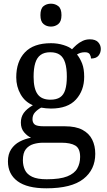

<svg xmlns="http://www.w3.org/2000/svg" viewBox="-20 -780 578 1040"><path d="M231 240Q127 240 75 201.5Q23 163 23 94Q23 55 40.5 28.5Q58 2 86.5 -13Q115 -28 148 -34Q128 -43 110.5 -63.5Q93 -84 93 -116Q93 -146 108.5 -168Q124 -190 158 -210Q115 -228 91.5 -269.5Q68 -311 68 -361Q68 -447 115 -496.5Q162 -546 256 -546Q292 -546 324 -536Q356 -526 370 -513Q380 -524 394 -536.5Q408 -549 426.5 -558Q445 -567 467 -567Q497 -567 511.5 -551.5Q526 -536 526 -515Q526 -494 513.5 -478.5Q501 -463 473 -463Q473 -474 466.5 -485.5Q460 -497 440 -497Q427 -497 417 -494Q407 -491 397 -485Q414 -464 425 -435.5Q436 -407 436 -364Q436 -290 391.5 -241Q347 -192 256 -192Q244 -192 228.5 -193.5Q213 -195 203 -197Q184 -187 170 -172Q156 -157 156 -134Q156 -116 167.5 -106Q179 -96 218 -96H331Q391 -96 427 -76.5Q463 -57 479.5 -23.5Q496 10 496 53Q496 139 431.5 189.5Q367 240 231 240ZM233 191Q305 191 344 175.5Q383 160 398.5 132.5Q414 105 414 70Q414 24 388 8.5Q362 -7 312 -7H214Q186 -7 161 0.5Q136 8 120 28Q104 48 104 88Q104 117 115 140.5Q126 164 154 177.5Q182 191 233 191ZM253 -240Q286 -240 305.5 -253Q325 -266 333.5 -294Q342 -322 342 -365Q342 -410 333 -439.5Q324 -469 304.5 -483Q285 -497 252 -497Q220 -497 200 -482.5Q180 -468 171 -438.5Q162 -409 162 -364Q162 -300 183.5 -270Q205 -240 253 -240ZM256 -636Q232 -636 215.5 -650Q199 -664 199 -698Q199 -733 215.5 -746.5Q232 -760 256 -760Q279 -760 296 -746.5Q313 -733 313 -698Q313 -664 296 -650Q279 -636 256 -636Z"/></svg>

Font: Noto Serif Lao
Style: Regular
Weight: 400
Designer: Monotype Design Team
Foundry: Monotype Imaging Inc.
Version: Version 2.003